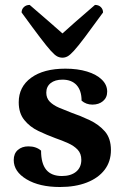

<svg xmlns="http://www.w3.org/2000/svg" viewBox="-20 -737 499 769"><path d="M219.9 12Q137.9 12 86.5 -18.8Q35 -49.6 35 -95.9Q35 -122.1 51.5 -136.4Q68 -150.8 93.7 -150.8Q124.8 -150.8 144.5 -133.6Q144.5 -82.4 165.1 -57.2Q185.8 -32 227.9 -32Q263.8 -32 284.8 -49.2Q305.7 -66.5 305.7 -97Q305.7 -121.7 291.1 -137.4Q276.4 -153 252.7 -163.6Q228.9 -174.3 201.2 -183.9Q167.4 -196.4 133.4 -212.6Q99.5 -228.8 77.3 -256.4Q55 -283.9 55 -327.3Q55 -389.5 104.9 -425.7Q154.7 -462 241.8 -462Q291 -462 328.6 -450.5Q366.2 -439.1 387.7 -418.2Q409.3 -397.4 409.3 -370.1Q409.3 -346.2 392.6 -332.1Q375.9 -318 350.2 -318Q324.8 -318 306.7 -333.9Q306.7 -374.5 286.6 -396.3Q266.6 -418 230.2 -418Q200.4 -418 182.9 -404.1Q165.4 -390.1 165.4 -365.9Q165.4 -344 179.4 -329.7Q193.5 -315.5 216.6 -305.6Q239.7 -295.7 266.2 -285.6Q302.6 -273.1 339.1 -255.8Q375.6 -238.6 400 -210.8Q424.3 -182.9 424.3 -135.8Q424.3 -90.1 399.1 -57Q373.8 -23.9 327.9 -6Q281.9 12 219.9 12ZM230.2 -506Q219 -506 209 -511.2Q199 -516.4 183.2 -533.9Q167.4 -551.5 139.8 -587.8Q112.2 -624.1 66.5 -687Q66.5 -700 75.7 -708.7Q84.8 -717.3 98.9 -717.3Q145.9 -676.7 177.9 -649Q209.9 -621.4 230.2 -603.1Q249.9 -621.4 281.6 -649Q313.4 -676.7 360.4 -717.3Q375 -717.3 383.8 -708.7Q392.7 -700 392.7 -687Q347 -624.1 319.7 -587.8Q292.4 -551.5 276.3 -533.9Q260.3 -516.4 250.5 -511.2Q240.8 -506 230.2 -506Z"/></svg>

Font: Pitagon Serif
Style: Regular
Weight: 400
Designer: Travis Tran
Foundry: Pitagon
Version: Version 1.000;gftools[0.9.26]